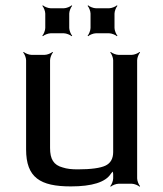

<svg xmlns="http://www.w3.org/2000/svg" viewBox="-20 -690 613 721"><path d="M246 10C326 10 376 -6 396 -37C399 -42 406 -47 407 -51L403 -53C402 -49 405 -41 405 -36V-20C405 -11 399 4 394 9L396 11C401 6 416 0 425 0H475C484 0 499 6 504 11L506 9C501 4 495 -11 495 -20V-464C495 -473 501 -488 506 -493L504 -495C499 -490 484 -484 475 -484H425C416 -484 401 -490 396 -495L394 -493C399 -488 405 -473 405 -464V-119C405 -94 395 -77 376 -68C357 -59 322 -54 272 -54C249 -54 231 -56 216 -61C181 -70 168 -93 168 -134V-464C168 -473 174 -488 179 -493L177 -495C172 -490 157 -484 148 -484H98C89 -484 74 -490 69 -495L67 -493C72 -488 78 -473 78 -464V-129C78 -23 131 10 246 10ZM240 -585V-639C240 -648 246 -663 251 -668L249 -670C244 -665 229 -659 220 -659H170C161 -659 146 -665 141 -670L139 -668C144 -663 150 -648 150 -639V-585C150 -576 144 -561 139 -556L141 -554C146 -559 161 -565 170 -565H220C229 -565 244 -559 249 -554L251 -556C246 -561 240 -576 240 -585ZM410 -585V-639C410 -648 416 -663 421 -668L419 -670C414 -665 399 -659 390 -659H340C331 -659 316 -665 311 -670L309 -668C314 -663 320 -648 320 -639V-585C320 -576 314 -561 309 -556L311 -554C316 -559 331 -565 340 -565H390C399 -565 414 -559 419 -554L421 -556C416 -561 410 -576 410 -585Z"/></svg>

Font: Gamestation Storm
Style: Regular
Weight: 400
Designer: Jonas Hecksher
Foundry: Jonas Hecksher, Playtypeª, e-types AS
Version: Version 1.003